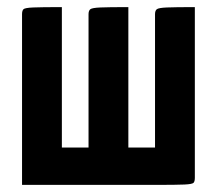

<svg xmlns="http://www.w3.org/2000/svg" viewBox="-20 -520 610 540"><path d="M42 0V-480Q42 -490 46 -494Q50 -498 73.5 -499Q97 -500 154 -500V-105H229V-480Q229 -490 234 -494Q239 -498 262.5 -499Q286 -500 341 -500V-105H416V-480Q416 -490 421 -494Q426 -498 449.5 -499Q473 -500 528 -500V-20Q528 -10 524.5 -6Q521 -2 498.5 -1Q476 0 419 0Z"/></svg>

Font: Yanone Kaffeesatz
Style: Bold
Weight: 700
Designer: Yanone (Cyrillic: Daniel Pouzeot, Huerta Tipografica, and Cyreal)
Foundry: Yanone
Version: Version 2.003